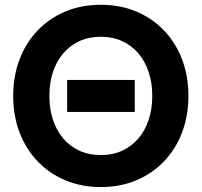

<svg xmlns="http://www.w3.org/2000/svg" viewBox="-20 -755 828 788"><path d="M255.6 -427V-295.7H394.3H533.1V-427H394.3ZM182.6 -361.3Q182.6 -414.5 197.2 -458.8Q211.7 -503.1 239.4 -535.7Q267 -568.3 306 -586.2Q344.9 -604.1 393.8 -604.1Q442.6 -604.1 481.5 -586.2Q520.5 -568.3 548.1 -535.7Q575.8 -503.1 590.3 -458.8Q604.9 -414.5 604.9 -361.3Q604.9 -308.2 590.3 -263.9Q575.8 -219.5 548.1 -187Q520.5 -154.4 481.5 -136.5Q442.6 -118.6 393.8 -118.6Q344.9 -118.6 306 -136.5Q267 -154.4 239.4 -187Q211.7 -219.5 197.2 -263.9Q182.6 -308.2 182.6 -361.3ZM34.2 -361.3Q34.2 -279.6 60.3 -211.2Q86.4 -142.9 134.5 -92.7Q182.6 -42.5 248.5 -14.9Q314.5 12.7 393.8 12.7Q473.3 12.7 539.1 -14.9Q604.9 -42.5 653 -92.7Q701.1 -142.9 727.2 -211.2Q753.3 -279.6 753.3 -361.3Q753.3 -443.1 727.2 -511.4Q701.1 -579.8 653 -630Q604.9 -680.2 539.1 -707.8Q473.3 -735.4 393.8 -735.4Q314.5 -735.4 248.5 -707.8Q182.6 -680.2 134.5 -630Q86.4 -579.8 60.3 -511.4Q34.2 -443.1 34.2 -361.3Z"/></svg>

Font: Giphurs SC
Style: Regular
Weight: 400
Version: Version 0.920